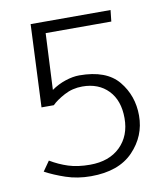

<svg xmlns="http://www.w3.org/2000/svg" viewBox="-75 -630 671 769"><g transform="rotate(-10 260.5 -245.0)"><path d="M86 -230 101 -566H426L421 -520H154L143 -291Q170 -310 200.5 -320Q231 -330 257 -330Q367 -330 416 -270.5Q465 -211 465 -130Q465 -47 406 14.5Q347 76 234 76Q179 76 132 60Q85 44 50 25L78 -15Q113 6 150.5 18Q188 30 238 30Q316 30 361 -14Q406 -58 406 -130Q406 -202 366.5 -243Q327 -284 261 -284Q221 -284 187.5 -266Q154 -248 136 -230Z"/></g></svg>

Font: Palanquin ExtraLight
Style: Regular
Weight: 275
Designer: Pria Ravichandran
Version: Version 1.001